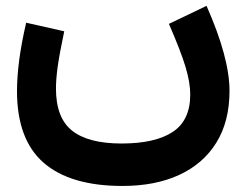

<svg xmlns="http://www.w3.org/2000/svg" viewBox="-20 -403 826 645"><path d="M547.4 -322.8 673.8 -383.3Q751 -209 751 -97.7Q751 4.9 706.8 76.2Q662.6 147.5 582 184.6Q501.5 221.7 391.6 221.7Q216.3 221.7 126.7 143.8Q37.1 65.9 37.1 -97.2Q37.1 -143.6 44.4 -200.4Q51.8 -257.3 67.9 -326.7L195.8 -297.9Q179.7 -221.7 173.8 -179.2Q168 -136.7 168 -105.5Q168 -6.8 222.4 36.1Q276.9 79.1 388.2 79.1Q501 79.1 560.1 40.3Q619.1 1.5 619.1 -85.4Q619.1 -126 603 -179.2Q586.9 -232.4 547.4 -322.8Z"/></svg>

Font: Estedad-FD Bold
Style: Regular
Weight: 700
Designer: Amin Abedi
Version: Version 7.3